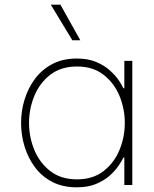

<svg xmlns="http://www.w3.org/2000/svg" viewBox="-20 -790 657 820"><path d="M289 -618 197 -770H238L323 -618ZM308 -540Q356 -540 390.5 -525.5Q425 -511 448.5 -490Q472 -469 486.5 -448Q501 -427 507 -413H511V-530H545V0H511V-117H507Q501 -104 486.5 -82.5Q472 -61 448.5 -40Q425 -19 390.5 -4.5Q356 10 308 10Q248 10 203.5 -13Q159 -36 129.5 -75.5Q100 -115 85 -164Q70 -213 70 -265Q70 -316 85 -365Q100 -414 129.5 -453.5Q159 -493 203.5 -516.5Q248 -540 308 -540ZM309 -506Q240 -506 194.5 -470.5Q149 -435 126.5 -380Q104 -325 104 -265Q104 -205 126.5 -150Q149 -95 194.5 -59.5Q240 -24 309 -24Q377 -24 422.5 -59.5Q468 -95 490.5 -150Q513 -205 513 -265Q513 -325 490.5 -380Q468 -435 422.5 -470.5Q377 -506 309 -506Z"/></svg>

Font: Be Vietnam Pro Thin
Style: Regular
Weight: 100
Designer: Lam Bao, Tony Le, Vietanh Nguyen
Foundry: Yellow Type Foundry
Version: Version 1.002; ttfautohint (v1.8.3)